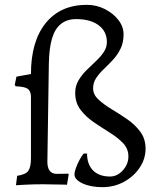

<svg xmlns="http://www.w3.org/2000/svg" viewBox="-20 -762 631 794"><path d="M404 12Q355 12 321.5 -3.5Q288 -19 288 -41Q288 -51 294 -67.5Q300 -84 309 -101Q318 -118 326 -127H340Q340 -82 365 -57Q390 -32 435 -32Q465 -32 488 -57.5Q511 -83 511 -115Q511 -147 489 -170Q467 -193 434 -213.5Q401 -234 368 -256.5Q335 -279 313 -308Q291 -337 291 -378Q291 -406 304 -428.5Q317 -451 336.5 -470.5Q356 -490 376 -508.5Q396 -527 409 -546.5Q422 -566 422 -588Q422 -632 388 -657.5Q354 -683 295 -683Q257 -683 232 -663Q207 -643 195 -602.5Q183 -562 182 -498L176 -98Q174 -43 215 -43Q237 -43 249.5 -43.5Q262 -44 262 -44L264 -40L257 2Q257 2 246 1.5Q235 1 218.5 1Q202 1 185.5 0.5Q169 0 158 0Q137 0 117 0.5Q97 1 81 2Q65 3 55.5 3.5Q46 4 46 4L51 -35Q86 -40 97 -55.5Q108 -71 108 -108V-364Q107 -387 93.5 -395.5Q80 -404 45 -405L41 -411L48 -445L108 -456Q108 -591 169 -666.5Q230 -742 339 -742Q379 -742 413.5 -724.5Q448 -707 469.5 -679.5Q491 -652 491 -620Q491 -586 478.5 -560.5Q466 -535 447 -514.5Q428 -494 409 -476Q390 -458 377.5 -439Q365 -420 365 -397Q365 -371 387 -350.5Q409 -330 441.5 -310.5Q474 -291 506 -269Q538 -247 560 -217.5Q582 -188 582 -147Q582 -105 557.5 -68.5Q533 -32 492.5 -10Q452 12 404 12Z"/></svg>

Font: Alegreya
Style: Regular
Weight: 400
Designer: Juan Pablo del Peral
Foundry: Huerta Tipografica
Version: Version 2.009